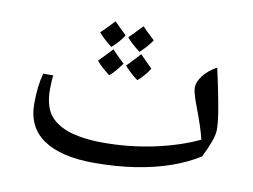

<svg xmlns="http://www.w3.org/2000/svg" viewBox="-61 -593 895 680"><g transform="rotate(10 386.0 -253.5)"><path d="M314 0Q196 0 133 -42.5Q70 -85 70 -170Q70 -234 83 -280H119Q118 -276 117 -259.5Q116 -243 116 -231Q116 -173 138 -141.5Q160 -110 208 -93Q232 -85 263.5 -80.5Q295 -76 335 -76Q428 -76 517 -95Q606 -114 675 -147Q670 -168 661 -195.5Q652 -223 639 -257Q629 -283 624.5 -299.5Q620 -316 620 -324Q620 -345 637 -367.5Q654 -390 686 -408Q697 -359 705 -318.5Q713 -278 718 -246.5Q723 -215 723 -191Q723 -174 714 -148.5Q705 -123 688 -89Q644 -61 587 -41Q530 -21 461.5 -10.5Q393 0 314 0ZM405 -415Q375 -438 357 -459Q360 -462 372 -474Q384 -486 404 -507Q409 -501 420.5 -490Q432 -479 448 -464Q432 -440 405 -415ZM314 -315Q298 -327 286 -338Q274 -349 266 -359Q274 -367 286 -379.5Q298 -392 313 -408Q323 -397 334 -386Q345 -375 357 -364Q346 -349 335.5 -336.5Q325 -324 314 -315ZM304 -415Q274 -438 256 -459Q266 -468 277.5 -480Q289 -492 303 -507Q309 -501 320 -490Q331 -479 347 -464Q332 -440 304 -415ZM415 -315Q388 -335 367 -359Q375 -367 386.5 -379.5Q398 -392 413 -408Q424 -396 435 -385.5Q446 -375 457 -364Q449 -351 438.5 -338.5Q428 -326 415 -315Z"/></g></svg>

Font: Noto Naskh Arabic
Style: Regular
Weight: 400
Designer: Monotype Design Team, David Williams, Mohamad Dakak and Nizar Qandah
Foundry: Monotype Imaging Inc.
Version: Version 2.013